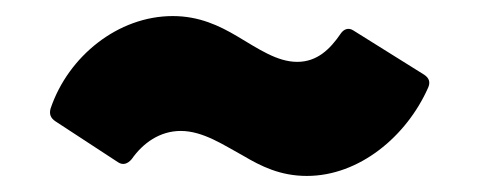

<svg xmlns="http://www.w3.org/2000/svg" viewBox="-20 -410 597 239"><path d="M362 -191C427 -191 486 -240 513 -301C516 -308 514 -313 508 -317L420 -372C414 -376 408 -374 404 -368C391 -349 375 -333 350 -333C325 -333 302 -349 275 -365C253 -378 228 -390 195 -390C127 -390 65 -340 43 -275C41 -268 43 -263 49 -259L127 -208C133 -204 139 -206 144 -212C158 -232 179 -247 205 -247C233 -247 259 -229 283 -216C305 -203 329 -191 362 -191Z"/></svg>

Font: Barlow Semi Condensed ExtraBold
Style: Regular
Weight: 800
Width: 4
Designer: Jeremy Tribby
Foundry: Tribby Type
Version: Version 1.422;hotconv 1.0.109;makeotfexe 2.5.65596